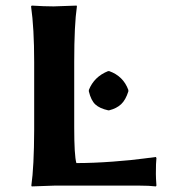

<svg xmlns="http://www.w3.org/2000/svg" viewBox="-20 -668 628 691"><path d="M299.8 -338.9V-344.2Q318.8 -392.1 369.1 -412.1H373Q423.8 -394 441.9 -344.2V-338.9Q432.1 -308.1 416 -293Q399.9 -277.8 373 -271H369.1Q338.4 -277.8 323 -292.2Q307.6 -306.6 299.8 -338.9ZM247.1 -210Q247.1 -107.9 254.9 -81.1Q314.9 -81.1 386.5 -86.4Q458 -91.8 499.5 -97.7L541 -103L543 -99.1Q541 -83 541 -42Q541 -27.8 543 0L541 2.9Q517.1 0 481 0H176.8L94.2 2.9L92.8 0Q102.5 -67.9 103 -200.2V-444.8Q103 -566.9 91.8 -645L94.2 -647.9Q139.2 -645 172.9 -645L255.9 -647.9L256.8 -645Q247.1 -579.1 247.1 -444.8Z"/></svg>

Font: Linux Biolinum O
Style: Bold
Weight: 700
Designer: Philipp H. Poll
Foundry: Philipp H. Poll
Version: Version 1.3.2